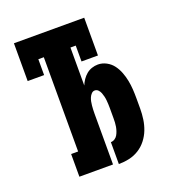

<svg xmlns="http://www.w3.org/2000/svg" viewBox="-135 -841 869 955"><g transform="rotate(-20 300.0 -363.5)"><path d="M331 8V-108Q342 -108 351.5 -114Q361 -120 366.5 -129.5Q372 -139 375.5 -149.5Q379 -160 381 -171Q383 -182 383.5 -193Q384 -204 384 -215V-270Q384 -280 383.5 -290.5Q383 -301 382 -311.5Q381 -322 378.5 -332Q376 -342 372.5 -351.5Q369 -361 361.5 -369Q354 -377 343 -377Q333 -377 325.5 -369Q318 -361 314 -351.5Q310 -342 308 -332Q306 -322 305 -311.5Q304 -301 303.5 -290.5Q303 -280 303 -270V0H125V-120H162V-619H133V-535H46V-735H418V-535H331V-619H303V-418Q309 -433 318.5 -447Q328 -461 340.5 -471.5Q353 -482 369 -487.5Q385 -493 402 -493Q425 -493 446.5 -481.5Q468 -470 482 -451Q496 -432 504.5 -409.5Q513 -387 517.5 -364Q522 -341 523.5 -317.5Q525 -294 525 -270V-215Q525 -187 521 -159Q517 -131 507 -105Q497 -79 479.5 -56.5Q462 -34 438 -19Q414 -4 386.5 2Q359 8 331 8Z"/></g></svg>

Font: Iosevka Curly Slab HvEx
Style: Regular
Weight: 900
Width: 7
Monospace: yes
Designer: Belleve Invis
Foundry: Belleve Invis
Version: Version 11.1.0; ttfautohint (v1.8.3)